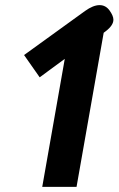

<svg xmlns="http://www.w3.org/2000/svg" viewBox="-20 -730 463 750"><path d="M233 -500 135 -428 74 -515 312 -687Q344 -710 369 -710Q393 -710 408 -689Q423 -668 423 -653Q423 -631 393 -608L385 -602L279 0H145Z"/></svg>

Font: Niramit
Style: Bold Italic
Weight: 700
Italic angle: -10°
Designer: Katatrad Aksorn Co.,Ltd.
Foundry: Cadson Demak Co.,Ltd.
Version: Version 1.001; ttfautohint (v1.6)